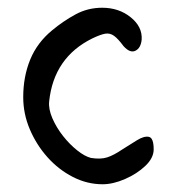

<svg xmlns="http://www.w3.org/2000/svg" viewBox="-20 -459 447 496"><path d="M245 17Q205 17 168 -2Q131 -21 102.5 -53Q74 -85 57 -125Q40 -165 40 -208Q40 -261 58 -305Q76 -349 115 -381Q144 -405 175.5 -422Q207 -439 244 -439Q287 -439 317.5 -414.5Q348 -390 346 -357Q344 -335 330 -328Q316 -321 299 -340Q285 -359 274.5 -366.5Q264 -374 252 -372Q240 -370 219 -360Q119 -311 107 -197Q105 -177 115.5 -153Q126 -129 143 -107.5Q160 -86 179.5 -70.5Q199 -55 215 -51Q240 -47 257 -52.5Q274 -58 296 -73Q315 -85 333.5 -96.5Q352 -108 364.5 -105.5Q377 -103 377 -73Q377 -51 355.5 -30.5Q334 -10 303 3.5Q272 17 245 17Z"/></svg>

Font: Mynerve
Style: Regular
Weight: 400
Designer: Carolina Short
Foundry: Carolina Short
Version: Version 1.000; ttfautohint (v1.8.4.7-5d5b)